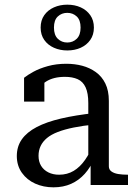

<svg xmlns="http://www.w3.org/2000/svg" viewBox="-20 -792 581 822"><path d="M385 -308V-259Q335 -254 295.5 -246Q256 -238 227.5 -227Q199 -216 181 -201Q163 -186 154 -167Q145 -148 145 -125Q145 -100 156 -82Q167 -64 187 -54Q207 -44 233 -44Q268 -44 295.5 -60.5Q323 -77 344.5 -108Q366 -139 382 -180L383 -113Q368 -76 343 -48Q318 -20 284.5 -5Q251 10 209 10Q166 10 130.5 -6Q95 -22 73.5 -52.5Q52 -83 52 -124Q52 -165 73.5 -195.5Q95 -226 137 -248Q179 -270 241 -284.5Q303 -299 385 -308ZM368 0V-106L358 -109V-351Q358 -393 346.5 -418Q335 -443 312.5 -453Q290 -463 258 -463Q209 -463 177.5 -443Q146 -423 126 -396Q125 -408 128 -418Q131 -428 137 -436.5Q143 -445 151.5 -450.5Q160 -456 170 -460V-357H83V-459Q98 -471 123.5 -485Q149 -499 185 -509Q221 -519 264 -519Q300 -519 332 -510.5Q364 -502 390 -483.5Q416 -465 431 -434.5Q446 -404 446 -360V-80Q446 -66 457 -58Q468 -50 486 -47Q504 -44 528 -44V0ZM211 -674Q211 -642 227.5 -626Q244 -610 268 -610Q292 -610 308.5 -626Q325 -642 325 -674Q325 -706 308.5 -721.5Q292 -737 268 -737Q244 -737 227.5 -721.5Q211 -706 211 -674ZM382 -674Q382 -643 366.5 -621Q351 -599 325.5 -587.5Q300 -576 268 -576Q237 -576 211 -587.5Q185 -599 169.5 -621Q154 -643 154 -674Q154 -705 169.5 -727Q185 -749 211 -760.5Q237 -772 268 -772Q300 -772 325.5 -760.5Q351 -749 366.5 -727Q382 -705 382 -674Z"/></svg>

Font: Roboto Serif 28pt
Style: Regular
Weight: 400
Designer: Greg Gazdowicz
Foundry: Commercial Type
Version: Version 1.008